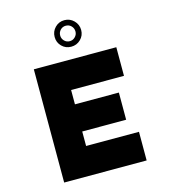

<svg xmlns="http://www.w3.org/2000/svg" viewBox="-132 -1035 1005 1140"><g transform="rotate(-15 370.0 -465.5)"><path d="M120 -696H627V-520H302V-432H572V-265H302V-176H627V0H120ZM289 -849Q289 -883 312.5 -907Q336 -931 370 -931Q404 -931 428 -907Q452 -883 452 -849Q452 -815 428 -791.5Q404 -768 370 -768Q336 -768 312.5 -791.5Q289 -815 289 -849ZM370 -802Q389 -802 403 -816Q417 -830 417 -849Q417 -869 403.5 -883Q390 -897 370 -897Q350 -897 336.5 -883Q323 -869 323 -849Q323 -830 336.5 -816Q350 -802 370 -802Z"/></g></svg>

Font: Major Mono Display
Style: Regular
Weight: 400
Designer: Emre Parlak
Foundry: Emre Parlak
Version: Version 2.000; ttfautohint (v1.8) -l 8 -r 50 -G 200 -x 14 -D